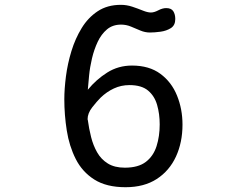

<svg xmlns="http://www.w3.org/2000/svg" viewBox="-20 -783 1040 806"><path d="M506.8 2.9Q426.8 2.9 376 -29.3Q325.2 -61.5 297.9 -115.7Q270.5 -169.9 260.3 -235.4Q250 -300.8 250 -366.2Q250 -409.2 256.8 -462.4Q263.7 -515.6 279.8 -568.4Q295.9 -621.1 322.8 -665Q349.6 -709 390.1 -735.8Q430.7 -762.7 487.3 -762.7Q511.7 -762.7 535.2 -754.9Q558.6 -747.1 579.1 -738.8Q599.6 -730.5 613.3 -730.5Q627 -730.5 644.5 -739.7Q662.1 -749 677.7 -749Q699.2 -749 707.5 -735.8Q715.8 -722.7 715.8 -703.1Q715.8 -676.8 697.3 -665Q678.7 -653.3 653.8 -649.9Q628.9 -646.5 609.4 -646.5Q588.9 -646.5 569.3 -654.8Q549.8 -663.1 529.8 -671.4Q509.8 -679.7 488.3 -679.7Q453.1 -679.7 429.2 -659.7Q405.3 -639.6 390.1 -607.4Q375 -575.2 366.2 -538.1Q357.4 -501 354 -465.8Q350.6 -430.7 348.6 -406.2Q383.8 -449.2 430.2 -478.5Q476.6 -507.8 534.2 -507.8Q606.4 -507.8 653.3 -473.1Q700.2 -438.5 723.1 -381.8Q746.1 -325.2 746.1 -259.8Q746.1 -185.5 718.8 -126Q691.4 -66.4 638.2 -31.7Q585 2.9 506.8 2.9ZM503.9 -79.1Q560.5 -79.1 592.3 -103.5Q624 -127.9 637.2 -169.4Q650.4 -210.9 650.4 -260.7Q650.4 -304.7 639.6 -342.3Q628.9 -379.9 601.6 -402.8Q574.2 -425.8 523.4 -425.8Q488.3 -425.8 458 -411.6Q427.7 -397.5 402.3 -373Q386.7 -357.4 367.2 -332.5Q347.7 -307.6 347.7 -282.2L348.6 -279.3Q353.5 -243.2 362.3 -208Q371.1 -172.9 387.7 -143.6Q404.3 -114.3 432.6 -96.7Q460.9 -79.1 503.9 -79.1Z"/></svg>

Font: Kosugi Maru
Style: Regular
Weight: 400
Designer: MOTOYA
Version: Version 4.002